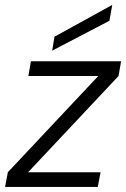

<svg xmlns="http://www.w3.org/2000/svg" viewBox="-31 -738 498 758"><path d="M-11 0 0 -58 357 -438H81L91 -496H447L437 -438L80 -58H366L355 0ZM175 -538 184 -593 411 -718H412L401 -656Z"/></svg>

Font: DM Sans 28pt Light
Style: Italic
Weight: 300
Italic angle: -10°
Version: Version 4.004;gftools[0.9.30]